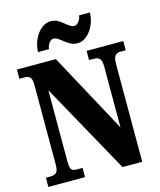

<svg xmlns="http://www.w3.org/2000/svg" viewBox="-134 -1032 941 1128"><g transform="rotate(-15 336.0 -468.5)"><path d="M18 0V-56H45Q68 -56 81 -66.5Q94 -77 94 -119V-599Q94 -638 81.5 -648Q69 -658 53 -658H18V-714H255L518 -228V-599Q518 -634 506.5 -646Q495 -658 478 -658H442V-714H665V-658H630Q611 -658 600 -644.5Q589 -631 589 -595V0H469L165 -549V-119Q165 -77 174 -66.5Q183 -56 205 -56H241V0ZM403 -771Q381 -771 362.5 -780.5Q344 -790 328.5 -802.5Q313 -815 299.5 -824.5Q286 -834 272 -834Q257 -834 245 -817.5Q233 -801 231 -781H164Q166 -824 183 -859.5Q200 -895 226 -916Q252 -937 282 -937Q312 -937 334.5 -921Q357 -905 376 -889.5Q395 -874 412 -874Q425 -874 438 -890.5Q451 -907 453 -927H519Q518 -884 501 -848.5Q484 -813 458.5 -792Q433 -771 403 -771Z"/></g></svg>

Font: Noto Serif Armenian ExtraCondensed Black
Style: Regular
Weight: 900
Width: 2
Designer: Monotype Design Team
Foundry: Monotype Imaging Inc.
Version: Version 2.008; ttfautohint (v1.8.4.7-5d5b)